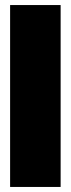

<svg xmlns="http://www.w3.org/2000/svg" viewBox="-20 -740 280 760"><path d="M20 -720V0H220V-720Z"/></svg>

Font: MikodacsPCS
Style: Regular
Weight: 900
Designer: gluk (gluksza@wp.pl)
Foundry: gluk (gluksza@wp.pl)
Version: Version 0.27